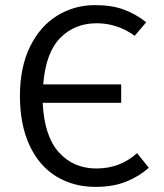

<svg xmlns="http://www.w3.org/2000/svg" viewBox="-20 -720 640 751"><path d="M552 -633 507 -580Q439 -629 358 -629Q272 -629 215.5 -571.5Q159 -514 149 -390H454V-318H147Q153 -188 210 -124.5Q267 -61 357 -61Q450 -61 516 -121L562 -64Q526 -31 474.5 -10Q423 11 354 11Q267 11 200 -30Q133 -71 95.5 -151.5Q58 -232 58 -345Q58 -457 97.5 -537.5Q137 -618 204 -659Q271 -700 352 -700Q416 -700 463 -683Q510 -666 552 -633Z"/></svg>

Font: Fira Mono
Style: Regular
Weight: 400
Designer: Carrois Corporate & Edenspiekermann AG
Foundry: Carrois Corporate GbR & Edenspiekermann AG
Version: Version 3.206